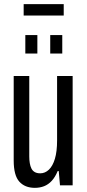

<svg xmlns="http://www.w3.org/2000/svg" viewBox="-20 -893 421 925"><path d="M148 12Q100 12 73 -18Q46 -48 46 -120V-527H121V-139Q121 -122 123.5 -107Q126 -92 131.5 -81Q137 -70 147.5 -64Q158 -58 174 -58Q197 -58 215.5 -75.5Q234 -93 244.5 -128Q255 -163 255 -216V-527H330V0H269L263 -69H258Q246 -40 229.5 -22Q213 -4 192.5 4Q172 12 148 12ZM102 -635V-724H160V-635ZM222 -635V-724H280V-635ZM94 -818V-873H287V-818Z"/></svg>

Font: Archivo ExtraCondensed
Style: Regular
Weight: 400
Width: 2
Designer: Hector Gatti
Foundry: Omnibus-Type
Version: Version 2.001